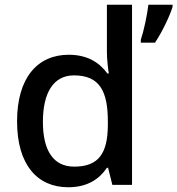

<svg xmlns="http://www.w3.org/2000/svg" viewBox="-20 -780 748 810"><path d="M268 10C350 10 400 -26 431 -72H436L454 0H537V-760H431V-558C431 -531 436 -488 439 -470H433C401 -514 351 -549 270 -549C139 -549 52 -453 52 -268C52 -84 138 10 268 10ZM708 -751V-760H606C601 -717 587 -651 574 -612V-600H634C665 -647 696 -712 708 -751ZM293 -77C205 -77 161 -145 161 -266C161 -388 205 -462 292 -462C402 -462 435 -393 435 -267V-251C434 -134 397 -77 293 -77Z"/></svg>

Font: Noto Sans Bengali UI Medium
Style: Regular
Weight: 500
Designer: Jelle Bosma - Monotype Design Team
Foundry: Monotype Imaging Inc.
Version: Version 2.003